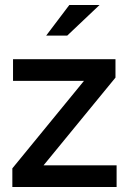

<svg xmlns="http://www.w3.org/2000/svg" viewBox="-20 -745 518 765"><path d="M29.2 0V-74.2L314.7 -422.9H31.9V-509.2H440.1V-435.8L153.6 -86.3H444.6V0ZM164 -603.2 256.2 -725.1H376.6L247.9 -603.2Z"/></svg>

Font: Red Hat Display VF
Style: Regular
Weight: 300
Designer: Pentagram, MCKL
Foundry: Pentagram, MCKL
Version: Version 1.023